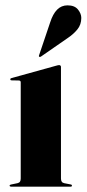

<svg xmlns="http://www.w3.org/2000/svg" viewBox="-20 -698 324 718"><path d="M208 -448V-30.5Q208 -23 210.8 -18.8Q213.5 -14.5 220 -13L243 -8.5Q246.5 -8 247.8 -6.8Q249 -5.5 249 -4Q249 -2 247.8 -1Q246.5 0 244 0H21Q19 0 17.5 -1Q16 -2 16 -4Q16 -5.5 17.2 -6.5Q18.5 -7.5 21.5 -8L45.5 -13Q52 -14.5 54.8 -18.8Q57.5 -23 57.5 -30.5V-390Q57.5 -393.5 55.8 -395.2Q54 -397 49.5 -397L23.5 -397.5Q21 -397.5 19.8 -398.5Q18.5 -399.5 18.5 -401.5Q18.5 -403.5 19.8 -404.5Q21 -405.5 23 -406L189 -452Q194.5 -453.5 196.5 -454Q198.5 -454.5 201.5 -454.5Q204.5 -454.5 206.2 -452.5Q208 -450.5 208 -448ZM167.5 -614Q177.5 -645.5 193.5 -661.8Q209.5 -678 232.5 -678Q259 -678 271.5 -662.5Q284 -647 284 -631Q284 -606 269.5 -588.2Q255 -570.5 235 -557L132.5 -486Q131 -485.5 129.2 -485.2Q127.5 -485 126.5 -486Q125 -487.5 125.5 -489Q126 -490.5 126.5 -492.5Z"/></svg>

Font: Fraunces 120pt
Style: Bold
Weight: 700
Version: Version 1.000;[b76b70a41]